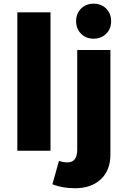

<svg xmlns="http://www.w3.org/2000/svg" viewBox="-20 -808 676 1029"><path d="M72.9 -742H250.7V0H72.9ZM296 54.7Q306.3 57.6 316.6 59.8Q327 62 337.9 62.4Q393.9 64.4 393.9 -5.9V-540.1H571.7V20.4Q571.7 105.1 519.6 153.5Q467.4 201.9 377.9 200.9Q311.9 200 260.7 179.6ZM481.7 -788.3Q522.7 -788.3 549.1 -761.9Q575.6 -735.4 575.6 -694.4Q575.6 -653.9 549.1 -627.2Q522.7 -600.6 481.7 -600.6Q441.1 -600.6 414.5 -627.2Q387.9 -653.9 387.9 -694.4Q387.9 -735.4 414.5 -761.9Q441.1 -788.3 481.7 -788.3Z"/></svg>

Font: Alexandria
Style: Regular
Weight: 400
Designer: Mohamed Gaber
Foundry: Kief Type Foundry
Version: Version 5.100